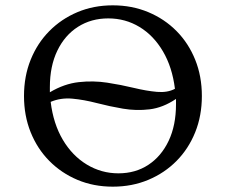

<svg xmlns="http://www.w3.org/2000/svg" viewBox="-20 -690 847 720"><path d="M403 10Q331 10 270.5 -15.5Q210 -41 165 -86.5Q120 -132 95 -194Q70 -256 70 -330Q70 -404 95 -466Q120 -528 165 -573.5Q210 -619 270.5 -644.5Q331 -670 403 -670Q475 -670 536 -644.5Q597 -619 642 -573.5Q687 -528 712 -466Q737 -404 737 -330Q737 -256 712 -194Q687 -132 642 -86.5Q597 -41 536 -15.5Q475 10 403 10ZM167 -363Q167 -353 167 -344Q221 -376 275.5 -382Q330 -388 382 -380Q434 -372 481.5 -360.5Q529 -349 568.5 -345.5Q608 -342 636 -357Q626 -438 591 -497.5Q556 -557 503 -589Q450 -621 386 -621Q322 -621 272.5 -589.5Q223 -558 195 -500Q167 -442 167 -363ZM424 -40Q488 -40 536.5 -72Q585 -104 612.5 -162Q640 -220 640 -299Q640 -309 640 -319Q591 -286 541 -280Q491 -274 441 -282.5Q391 -291 343 -303.5Q295 -316 251.5 -320Q208 -324 170 -308Q180 -226 215.5 -166Q251 -106 305.5 -73Q360 -40 424 -40Z"/></svg>

Font: Spectral SC
Style: Regular
Weight: 400
Designer: Jean-Baptiste Levee
Foundry: Production Type
Version: Version 2.001